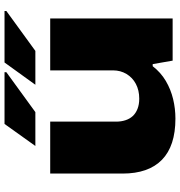

<svg xmlns="http://www.w3.org/2000/svg" viewBox="6 -770 777 828"><g transform="rotate(-90 394.0 -356.5)"><path d="M296 12Q178 12 118.5 -46Q59 -104 59 -216V-528H283V-243Q283 -222 289 -203.5Q295 -185 307 -172Q319 -159 338 -151.5Q357 -144 382 -144Q418 -144 445.5 -158.5Q473 -173 488.5 -199Q504 -225 504 -257V-528H728V0H546L531 -86H522Q495 -51 458.5 -29.5Q422 -8 380.5 2Q339 12 296 12ZM178 -592 273 -725H496V-717L324 -592ZM442 -592 538 -725H760V-717L588 -592Z"/></g></svg>

Font: Archivo Expanded Black
Style: Regular
Weight: 900
Width: 7
Designer: Hector Gatti
Foundry: Omnibus-Type
Version: Version 2.001